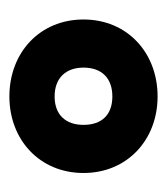

<svg xmlns="http://www.w3.org/2000/svg" viewBox="6 -770 348 399"><g transform="rotate(-90 179.5 -570.0)"><path d="M179 -416C270 -416 339 -479 339 -570C339 -661 270 -724 179 -724C89 -724 20 -661 20 -570C20 -479 89 -416 179 -416ZM179 -510C141 -510 120 -532 120 -570C120 -607 141 -630 179 -630C217 -630 239 -607 239 -570C239 -532 217 -510 179 -510Z"/></g></svg>

Font: Noto Sans Georgian ExtraCondensed Black
Style: Regular
Weight: 900
Width: 2
Designer: Monotype Design Team, Akaki Razmadze
Foundry: Google LLC
Version: Version 2.005